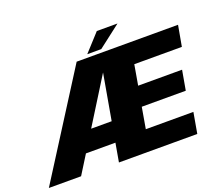

<svg xmlns="http://www.w3.org/2000/svg" viewBox="-155 -999 1358 1187"><g transform="rotate(-20 524.0 -405.0)"><path d="M-24.5 0H187.5L264 -122.5H458L436.5 0H952L976 -136.5H663L687 -275.5H976.5L999.5 -405.5H710.5L733.5 -538.5H1046.5L1071 -675H404ZM346.5 -255 534.5 -556.5 481.5 -255ZM481.5 -696H573.5L722 -810.5H586Z"/></g></svg>

Font: Anybody Thin ExtraBold
Style: Italic
Weight: 800
Italic angle: -10°
Version: Version 1.113;gftools[0.9.25]